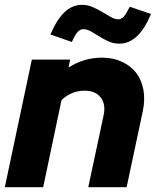

<svg xmlns="http://www.w3.org/2000/svg" viewBox="-27 -776 646 796"><path d="M-7 0 105 -529H264L257 -496Q288 -516 323 -526.5Q358 -537 395 -537Q442 -537 478.5 -520Q515 -503 537.5 -474Q560 -445 567.5 -404Q575 -363 565 -315L498 0H339L403 -300Q412 -345 390 -372.5Q368 -400 324 -400Q296 -400 272 -390Q248 -380 228 -361L152 0ZM271 -602 182 -633Q209 -696 241 -726Q273 -756 313 -756Q337 -756 358 -746.5Q379 -737 397.5 -726Q416 -715 432.5 -705.5Q449 -696 463 -696Q476 -696 486 -707Q496 -718 511 -748L599 -718Q573 -656 540.5 -625.5Q508 -595 468 -595Q443 -595 422.5 -604.5Q402 -614 384.5 -625Q367 -636 350.5 -645.5Q334 -655 318 -655Q305 -655 294 -642.5Q283 -630 271 -602Z"/></svg>

Font: Red Hat Display Black
Style: Italic
Weight: 900
Italic angle: -12°
Designer: Pentagram / MCKL
Foundry: Pentagram / MCKL
Version: Version 1.003; Red Hat Display Black Italic